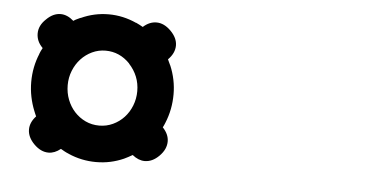

<svg xmlns="http://www.w3.org/2000/svg" viewBox="-41 -524 1286 643"><g transform="rotate(5 602.0 -202.5)"><path d="M300.8 -450.7Q349.1 -450.7 394 -430.2V-430.7Q399.9 -427.7 406 -424.8Q412.1 -421.9 417.5 -418.5Q438.5 -437.5 462.4 -437.5Q487.8 -437.5 510.7 -414.6Q533.7 -391.6 533.7 -366.2Q533.7 -340.3 511.2 -317.9Q513.7 -312.5 515.9 -307.6Q518.1 -302.7 520.5 -297.9V-298.3Q540 -252 540 -202.6Q540 -151.4 521 -105.5Q519 -101.6 517.6 -97.4Q516.1 -93.3 513.7 -89.4Q534.2 -67.9 534.2 -43.5Q534.2 -30.8 528.6 -18.3Q522.9 -5.9 511.2 5.9Q500 17.1 488 22.7Q476.1 28.3 462.9 28.3Q441.9 28.3 421.4 11.7Q407.2 20 393.6 26.4Q371.6 36.1 348.6 41Q325.7 45.9 300.8 45.9Q252 45.9 207.5 26.4H208Q200.2 23.4 193.6 19.8Q187 16.1 180.2 12.2Q160.2 28.3 139.6 28.3Q113.8 28.3 90.8 5.4Q67.9 -17.6 67.9 -43.5Q67.9 -67.4 87.9 -88.9Q85.9 -92.8 84.2 -97.2Q82.5 -101.6 80.6 -106Q71.3 -128.9 66.4 -153.3Q61.5 -177.7 61.5 -202.6Q61.5 -253.4 80.6 -298.8L80.1 -298.3Q83.5 -307.6 89.8 -318.8Q78.6 -330.1 73.7 -341.8Q68.8 -353.5 68.8 -366.2Q68.8 -393.1 92.3 -415Q114.7 -437.5 140.1 -437.5Q162.6 -437.5 184.1 -418.5Q189.5 -422.4 195.3 -425Q201.2 -427.7 207.5 -430.7V-430.2Q252 -450.7 300.8 -450.7ZM382.8 -292.5Q348.1 -328.6 300.8 -328.6Q276.9 -328.6 255.6 -318.6Q234.4 -308.6 218.5 -291.5Q202.6 -274.4 193.4 -251.5Q184.1 -228.5 184.1 -202.6Q184.1 -176.8 192.9 -154.1Q201.7 -131.3 217.5 -114Q233.4 -96.7 254.6 -86.7Q275.9 -76.7 300.8 -76.7Q325.2 -76.7 346.7 -86.7Q368.2 -96.7 384 -113.8Q399.9 -130.9 408.9 -153.8Q418 -176.8 418 -202.6Q418 -253.9 382.3 -292.5Z"/></g></svg>

Font: Erica Type
Style: Bold Italic
Weight: 700
Monospace: yes
Designer: Peter Wiegel
Foundry: Peter Wiegel
Version: Version 1.000 2010 initial release